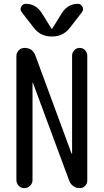

<svg xmlns="http://www.w3.org/2000/svg" viewBox="-20 -980 540 1000"><path d="M303.7 -914.1Q334 -960 385.7 -960Q401.4 -960 409.2 -944.8Q417 -929.7 407.2 -917L343.8 -835Q308.6 -790 252.9 -790H247.1Q191.4 -790 156.2 -835L92.8 -917Q83 -929.7 90.3 -944.8Q97.7 -960 114.3 -960Q166 -960 196.3 -914.1L248 -831.1Q248 -830.1 250 -830.1Q252 -830.1 252 -831.1ZM65.4 -42V-688.5Q65.4 -705.1 77.6 -717.8Q89.8 -730.5 107.4 -730.5Q149.4 -730.5 164.1 -691.4L352.5 -180.7Q352.5 -179.7 354 -179.7Q355.5 -179.7 355.5 -180.7V-690.4Q355.5 -706.1 366.7 -718.3Q377.9 -730.5 395 -730.5Q412.1 -730.5 423.3 -718.3Q434.6 -706.1 434.6 -690.4V-40Q434.6 -24.4 423.3 -12.2Q412.1 0 394.5 0Q377 0 361.8 -10.7Q346.7 -21.5 340.8 -38.1L151.4 -548.8Q151.4 -549.8 150.4 -549.8Q149.4 -549.8 149.4 -548.8V-42Q149.4 -25.4 136.7 -12.7Q124 0 106.9 0Q89.8 0 77.6 -12.7Q65.4 -25.4 65.4 -42Z"/></svg>

Font: Rounded Mgen+ 1m regular
Style: Regular
Weight: 400
Designer: [Source Han Sans]
Ryoko NISHIZUKA  (kana & ideographs); Paul D. Hunt (Latin, Greek & Cyrillic); Wenlong ZHANG  (bopomofo
Version: Version 1.059.20150602